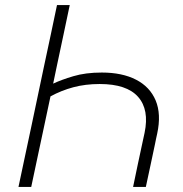

<svg xmlns="http://www.w3.org/2000/svg" viewBox="-20 -733 716 753"><path d="M52.5 0Q65 -59.5 77 -115.5Q89 -171.5 103 -237.5L152.5 -472.5Q167 -540 179 -596.5Q191 -653 203.5 -713H253.5Q241 -654 229.2 -597.8Q217.5 -541.5 203 -474.5L188.5 -405Q220 -420 267.8 -434.2Q315.5 -448.5 379.5 -448.5Q459 -448.5 513.5 -420.5Q568 -392.5 590.5 -339Q613 -285.5 596.5 -209Q594 -198 592 -188.5Q590 -179 588 -168.5Q578 -121.5 569.8 -82.8Q561.5 -44 552 0H502Q511.5 -46.5 520.5 -88.8Q529.5 -131 540.5 -182L547 -212Q566 -303 521.5 -353.2Q477 -403.5 371 -403.5Q315 -403.5 267.5 -390.8Q220 -378 178 -355L153 -237.5Q139 -171.5 127 -115.5Q115 -59.5 102.5 0Z"/></svg>

Font: Commissioner ExtraLight
Style: Italic
Weight: 200
Italic angle: -12°
Designer: Kostas Bartsokas
Foundry: Kostas Bartsokas
Version: Version 1.000; ttfautohint (v1.8.3)